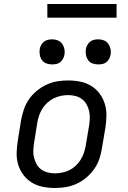

<svg xmlns="http://www.w3.org/2000/svg" viewBox="-20 -929 640 957"><path d="M254 8Q223 8 193 2Q163 -4 138.5 -19Q114 -34 96.5 -57.5Q79 -81 70.5 -109Q62 -137 63 -168Q64 -199 69 -230L85 -330Q90 -357 99 -383.5Q108 -410 124 -433.5Q140 -457 163 -476Q186 -495 212 -507Q238 -519 265 -523.5Q292 -528 319 -528Q350 -528 380 -522Q410 -516 434.5 -501Q459 -486 476.5 -462.5Q494 -439 502.5 -411Q511 -383 510.5 -352Q510 -321 505 -290L488 -190Q484 -163 475 -136.5Q466 -110 449.5 -86.5Q433 -63 410.5 -44Q388 -25 362 -13Q336 -1 308.5 3.5Q281 8 254 8ZM254 -65Q272 -65 291 -69Q310 -73 327 -81.5Q344 -90 358 -103.5Q372 -117 382 -133Q392 -149 398 -166.5Q404 -184 407 -202L424 -302Q427 -321 427.5 -340Q428 -359 424 -376.5Q420 -394 411 -409.5Q402 -425 388 -435.5Q374 -446 356 -450.5Q338 -455 319 -455Q301 -455 282.5 -451Q264 -447 247 -438.5Q230 -430 215.5 -416.5Q201 -403 191 -387Q181 -371 175 -353.5Q169 -336 166 -318L150 -218Q147 -199 146 -180Q145 -161 149.5 -143.5Q154 -126 162.5 -110.5Q171 -95 185.5 -84.5Q200 -74 217.5 -69.5Q235 -65 254 -65ZM469 -608Q454 -608 440.5 -613Q427 -618 419 -629.5Q411 -641 408.5 -655.5Q406 -670 408 -685Q410 -695 415.5 -705Q421 -715 429.5 -721.5Q438 -728 448.5 -730.5Q459 -733 470 -733Q485 -733 498.5 -727.5Q512 -722 520 -710.5Q528 -699 531 -684.5Q534 -670 531 -655Q529 -645 523.5 -635Q518 -625 509.5 -618.5Q501 -612 490.5 -610Q480 -608 469 -608ZM239 -608Q224 -608 210.5 -613Q197 -618 189 -629.5Q181 -641 178.5 -655.5Q176 -670 178 -685Q180 -695 185.5 -705Q191 -715 199.5 -721.5Q208 -728 218.5 -730.5Q229 -733 240 -733Q255 -733 268.5 -727.5Q282 -722 290 -710.5Q298 -699 301 -684.5Q304 -670 301 -655Q299 -645 293.5 -635Q288 -625 279.5 -618.5Q271 -612 260.5 -610Q250 -608 239 -608ZM216 -841V-909H561V-841Z"/></svg>

Font: Iosevka Plex Etoile
Style: Italic
Weight: 400
Italic angle: -9°
Designer: Belleve Invis
Foundry: Belleve Invis
Version: Version 25.1.1; ttfautohint (v1.8.4)